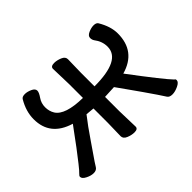

<svg xmlns="http://www.w3.org/2000/svg" viewBox="-103 -694 915 915"><g transform="rotate(-45 354.5 -236.5)"><path d="M618 16Q598 16 591 4.5Q584 -7 566 -33.5Q548 -60 525 -93Q502 -126 479.5 -157.5Q457 -189 445 -206L382 -203V-106L385 0Q385 16 362 16Q343 16 322.5 7.5Q302 -1 302 -18L304 -106V-203L261 -207Q227 -164 185 -102Q143 -40 128 -19L114 3Q106 16 87 16Q69 16 48.5 5.5Q28 -5 28 -18Q28 -24 36.5 -31.5Q45 -39 67.5 -67.5Q90 -96 115 -129Q140 -162 160 -190Q180 -218 183 -221Q66 -256 66 -368Q66 -421 97 -473Q103 -483 121 -483Q137 -483 156 -474.5Q175 -466 175 -452Q175 -440 160 -418.5Q145 -397 145 -370Q145 -343 158 -322Q187 -276 304 -274V-366L301 -473Q301 -489 325 -489Q343 -489 363.5 -480.5Q384 -472 384 -455L382 -366V-274Q560 -274 560 -364Q560 -400 536 -431Q530 -440 530 -452Q530 -466 549 -474.5Q568 -483 584 -483Q602 -483 608 -473Q639 -421 639 -374Q639 -253 522 -220Q640 -63 674 -28Q680 -26 680 -18Q680 -5 658 5.5Q636 16 618 16Z"/></g></svg>

Font: LXGW WenKai Lite Medium
Style: Regular
Weight: 500
Designer: LXGW / Fontworks Inc.
Foundry: LXGW / Fontworks Inc.
Version: Version 1.511; March 25, 2025